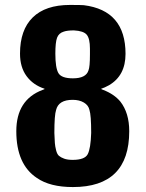

<svg xmlns="http://www.w3.org/2000/svg" viewBox="-20 -735 590 777"><path d="M61 -518Q61 -614 112.5 -664.5Q164 -715 263 -715Q308 -715 319 -714Q488 -693 488 -517Q488 -429 421 -390Q403 -380 390 -376Q388 -375 393 -373Q395 -372 398 -371Q442 -354 467 -324Q503 -278 503 -204Q503 22 275 22Q182 22 129 -15Q46 -70 46 -204Q46 -331 152 -371Q158 -373 159.5 -374Q161 -375 160 -376Q114 -391 87.5 -427Q61 -463 61 -518ZM344 -538Q344 -579 331 -594.5Q318 -610 279 -612Q252 -612 238 -607Q218 -601 211 -582.5Q204 -564 204 -518Q204 -460 216.5 -439Q229 -418 275 -418Q328 -418 338 -450Q344 -464 344 -515ZM274 -88Q323 -88 335 -111Q347 -134 349 -197Q349 -269 342 -290Q338 -309 319.5 -320Q301 -331 274 -331Q217 -331 207 -290Q200 -269 200 -197Q201 -170 202 -156.5Q203 -143 207 -127Q211 -111 218.5 -104.5Q226 -98 239.5 -93Q253 -88 274 -88Z"/></svg>

Font: KaTeX_SansSerif
Style: Bold
Weight: 700
Version: Version 1.1; ttfautohint (v1.3)